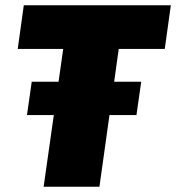

<svg xmlns="http://www.w3.org/2000/svg" viewBox="-20 -706 666 726"><path d="M145 0 219 -521H47L70 -686H626L603 -521H429L356 0ZM82 -271 100 -397H514L496 -271Z"/></svg>

Font: Chivo Medium Black
Style: Italic
Weight: 900
Italic angle: -8.05°
Version: Version 2.002